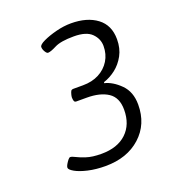

<svg xmlns="http://www.w3.org/2000/svg" viewBox="-88 -829 486 551"><g transform="rotate(-20 155.0 -553.5)"><path d="M143 -344Q114 -344 90 -349.5Q66 -355 52 -363Q38 -371 38 -377Q38 -381 41.5 -387Q45 -393 49 -398Q53 -403 56 -403Q61 -403 70.5 -398Q80 -393 98 -387Q116 -381 144 -381Q193 -381 220.5 -407Q248 -433 248 -478Q248 -515 224 -531Q200 -547 159 -547H127Q122 -547 120.5 -551.5Q119 -556 119 -563L120 -569Q122 -577 124 -580.5Q126 -584 132 -584H161Q189 -584 210 -595Q231 -606 243 -625.5Q255 -645 255 -670Q255 -692 238.5 -708.5Q222 -725 184 -725Q144 -725 125.5 -715.5Q107 -706 99 -706Q95 -706 90.5 -713.5Q86 -721 86 -728Q86 -735 103 -743Q120 -751 143.5 -757Q167 -763 189 -763Q238 -763 268 -740.5Q298 -718 298 -675Q298 -647 286.5 -626Q275 -605 257.5 -591.5Q240 -578 221 -572L220 -569Q245 -563 268 -540Q291 -517 291 -478Q291 -418 250 -381Q209 -344 143 -344Z"/></g></svg>

Font: Asap Light
Style: Italic
Weight: 300
Italic angle: -6°
Designer: Pablo Cosgaya
Foundry: Omnibus-Type
Version: Version 3.001